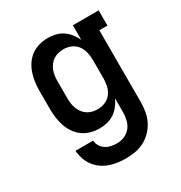

<svg xmlns="http://www.w3.org/2000/svg" viewBox="-175 -665 950 1005"><g transform="rotate(-30 300.0 -162.5)"><path d="M296 213Q271 213 246.5 209.5Q222 206 198.5 197.5Q175 189 154.5 174Q134 159 119.5 139Q105 119 97 95Q89 71 87 46H194Q195 64 204.5 79.5Q214 95 229 104.5Q244 114 261.5 117.5Q279 121 296 121Q320 121 342 111.5Q364 102 378.5 83.5Q393 65 398.5 41.5Q404 18 404 -5V-88Q394 -67 379.5 -48Q365 -29 345.5 -16Q326 -3 303 2.5Q280 8 256 8Q230 8 204 1Q178 -6 156.5 -21.5Q135 -37 120 -59Q105 -81 96.5 -106Q88 -131 84.5 -157.5Q81 -184 81 -210V-320Q81 -346 84.5 -372.5Q88 -399 96.5 -424Q105 -449 120 -471Q135 -493 156.5 -508.5Q178 -524 204 -531Q230 -538 256 -538Q280 -538 303 -532.5Q326 -527 345.5 -514Q365 -501 379.5 -482Q394 -463 404 -442V-530H560V-438H511V-5Q511 24 506 53Q501 82 488 108Q475 134 454.5 155Q434 176 408.5 189.5Q383 203 354 208Q325 213 296 213ZM299 -84Q322 -84 344 -93.5Q366 -103 380 -122Q394 -141 399 -164Q404 -187 404 -210V-320Q404 -343 399 -366Q394 -389 380 -408Q366 -427 344 -436.5Q322 -446 299 -446Q283 -446 267.5 -442.5Q252 -439 238.5 -430.5Q225 -422 215 -409.5Q205 -397 199 -382Q193 -367 190.5 -351.5Q188 -336 188 -320V-210Q188 -194 190.5 -178.5Q193 -163 199 -148Q205 -133 215 -120.5Q225 -108 238.5 -99.5Q252 -91 267.5 -87.5Q283 -84 299 -84Z"/></g></svg>

Font: Iosevka Slab Semibold Extended
Style: Regular
Weight: 600
Width: 7
Monospace: yes
Designer: Belleve Invis
Foundry: Belleve Invis
Version: Version 11.1.0; ttfautohint (v1.8.3)